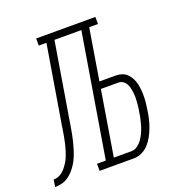

<svg xmlns="http://www.w3.org/2000/svg" viewBox="-188 -851 919 966"><g transform="rotate(-20 272.0 -367.5)"><path d="M-56 0 -50 -38Q-37 -38 -24.5 -42.5Q-12 -47 -1.5 -56Q9 -65 17.5 -76Q26 -87 33 -98.5Q40 -110 45 -122.5Q50 -135 54 -147.5Q58 -160 61.5 -172.5Q65 -185 67.5 -197.5Q70 -210 72.5 -223Q75 -236 77 -249Q78 -255 79 -261Q80 -267 81 -273V-276Q84 -290 86 -305Q88 -320 91 -335L151 -697H110V-735H427V-697H380L335 -423H422Q440 -423 456 -417.5Q472 -412 483.5 -400Q495 -388 502.5 -373Q510 -358 513.5 -341.5Q517 -325 518.5 -307.5Q520 -290 519.5 -272Q519 -254 517 -236.5Q515 -219 512 -201Q509 -180 504 -158.5Q499 -137 491 -116Q483 -95 472 -74.5Q461 -54 445.5 -37Q430 -20 409 -10Q388 0 366 0H182V-38H229L338 -697H194L133 -328Q131 -319 129.5 -309.5Q128 -300 127 -291Q124 -273 121 -255Q118 -237 114.5 -219Q111 -201 106.5 -183Q102 -165 96.5 -147Q91 -129 84 -111.5Q77 -94 67 -77.5Q57 -61 44 -46Q31 -31 15 -20Q-1 -9 -19.5 -4.5Q-38 0 -56 0ZM366 -38Q383 -38 398.5 -49Q414 -60 424.5 -75Q435 -90 442.5 -106.5Q450 -123 455 -140Q460 -157 464 -173.5Q468 -190 470 -207Q473 -221 474.5 -234Q476 -247 477 -260.5Q478 -274 478 -287Q478 -300 476.5 -312.5Q475 -325 472 -337.5Q469 -350 463 -360.5Q457 -371 446.5 -378Q436 -385 422 -385H329L272 -38Z"/></g></svg>

Font: Iosevka Slab XLtEx
Style: Italic
Weight: 200
Width: 7
Italic angle: -9°
Monospace: yes
Designer: Belleve Invis
Foundry: Belleve Invis
Version: Version 11.1.0; ttfautohint (v1.8.3)